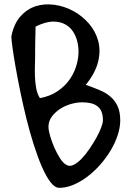

<svg xmlns="http://www.w3.org/2000/svg" viewBox="-20 -899 626 899"><path d="M33.2 -728.5Q44.9 -788.1 76.2 -822.8Q107.4 -857.4 147.9 -870.1Q188.5 -882.8 234.9 -876.5Q281.2 -870.1 322.8 -847.7Q364.3 -825.2 395.5 -789.6Q426.8 -753.9 439.5 -708.5Q452.1 -663.1 439.5 -610.4Q426.8 -557.6 381.8 -502Q417 -489.3 447.3 -476.6Q477.5 -463.9 498.5 -445.3Q519.5 -426.8 531.2 -400.4Q543 -374 543 -335Q543 -302.7 531.2 -266.6Q519.5 -230.5 498.5 -195.3Q477.5 -160.2 449.7 -128.4Q421.9 -96.7 389.6 -72.3Q357.4 -47.9 323.7 -33.7Q290 -19.5 257.8 -19.5Q236.3 -19.5 215.8 -46.9Q195.3 -74.2 175.8 -119.1Q156.2 -164.1 137.7 -222.7Q119.1 -281.2 103.5 -344.2Q87.9 -407.2 75.2 -469.2Q62.5 -531.2 53.2 -584Q43.9 -636.7 38.6 -675.3Q33.2 -713.9 33.2 -728.5ZM207 -305.7Q207 -289.1 214.8 -261.7Q222.7 -234.4 234.9 -207Q247.1 -179.7 261.7 -156.7Q276.4 -133.8 293 -126Q306.6 -118.2 325.2 -127.4Q343.8 -136.7 362.8 -156.7Q381.8 -176.8 399.4 -202.6Q417 -228.5 431.2 -253.9Q445.3 -279.3 453.6 -301.3Q461.9 -323.2 461.9 -335Q461.9 -360.4 455.1 -376.5Q448.2 -392.6 435.1 -402.3Q421.9 -412.1 403.8 -416Q385.7 -419.9 364.3 -419.9Q339.8 -419.9 312.5 -412.1Q285.2 -404.3 262.2 -389.6Q239.3 -375 223.1 -353.5Q207 -332 207 -305.7ZM144.5 -637.7Q144.5 -620.1 143.6 -594.2Q142.6 -568.4 143.6 -541Q144.5 -513.7 149.4 -486.3Q154.3 -459 167 -439.5Q214.8 -448.2 250.5 -472.7Q286.1 -497.1 308.1 -529.8Q330.1 -562.5 339.8 -599.6Q349.6 -636.7 347.2 -671.9Q344.7 -707 330.6 -736.3Q316.4 -765.6 291 -781.7Q265.6 -797.9 229.5 -797.9Q193.4 -797.9 146.5 -774.4Q146.5 -766.6 146 -747.1Q145.5 -727.5 145 -706.1Q144.5 -684.6 144.5 -665Q144.5 -645.5 144.5 -637.7Z"/></svg>

Font: Gloria Hallelujah
Style: Regular
Weight: 400
Designer: Kimberly Geswein
Foundry: Kimberly Geswein
Version: Version 1.004 2010